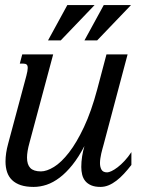

<svg xmlns="http://www.w3.org/2000/svg" viewBox="-20 -736 617 767"><path d="M192.4 -518.6 97.7 -165.5Q87.9 -130.4 87.9 -106.4Q87.9 -78.6 101.1 -64.9Q114.3 -51.3 143.6 -51.3Q166.5 -51.3 195.8 -69.3Q225.1 -87.4 255.6 -126.7Q286.1 -166 315.4 -228.3Q344.7 -290.5 368.2 -378.4L405.3 -518.6H489.7L393.6 -157.2Q391.6 -150.4 389.2 -141.4Q386.7 -132.3 384.5 -122.8Q382.3 -113.3 380.9 -103.3Q379.4 -93.3 379.4 -84.5Q379.4 -68.8 385.5 -58.1Q391.6 -47.4 408.2 -47.4Q414.6 -47.4 425.5 -52.5Q436.5 -57.6 450 -67.9Q463.4 -78.1 477.5 -93.3Q491.7 -108.4 504.9 -128.4V-77.1Q490.2 -58.1 475.3 -42Q460.4 -25.9 445.1 -14.2Q429.7 -2.4 413.8 4.2Q397.9 10.7 381.3 10.7Q359.4 10.7 344.5 4.4Q329.6 -2 320.8 -12.7Q312 -23.4 308.3 -38.1Q304.7 -52.7 304.7 -68.8Q304.7 -89.8 308.1 -111.6Q311.5 -133.3 317.4 -152.8Q293.9 -107.9 269 -76.9Q244.1 -45.9 218.3 -26.4Q192.4 -6.8 166.3 2Q140.1 10.7 114.3 10.7Q84.5 10.7 63.2 3.7Q42 -3.4 28.3 -16.6Q14.6 -29.8 8.3 -48.6Q2 -67.4 2 -90.8Q2 -124 12.7 -162.6L85.4 -433.6Q87.9 -443.8 89.4 -451.4Q90.8 -459 90.8 -464.4Q90.8 -474.6 86.2 -478.3Q81.5 -481.9 72.8 -481.9H59.1L68.8 -518.6ZM249 -715.8H357.9L222.7 -574.7H171.9ZM394.5 -715.8H503.4L368.2 -574.7H317.4Z"/></svg>

Font: Arian AMU Serif
Style: Italic
Weight: 400
Italic angle: -15°
Designer: Ruben Hakobyan (Tarumian)
Foundry: Ruben Hakobyan (Tarumian)
Version: Version 1.002